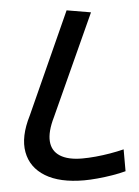

<svg xmlns="http://www.w3.org/2000/svg" viewBox="-48 -671 506 700"><g transform="rotate(-5 205.0 -321.5)"><path d="M142 -249 55 -263 222 -633 310 -618ZM232 -10Q143 -10 90.5 -42Q38 -74 27.5 -131Q17 -188 55 -263L142 -249Q117 -198 119.5 -162.5Q122 -127 151 -108.5Q180 -90 232 -90ZM232 -10V-90Q255 -90 281.5 -92.5Q308 -95 334.5 -99.5Q361 -104 385 -110V-30Q363 -24 335.5 -19.5Q308 -15 280.5 -12.5Q253 -10 232 -10Z"/></g></svg>

Font: Akshar Light
Style: Regular
Weight: 400
Version: Version 1.100